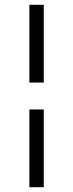

<svg xmlns="http://www.w3.org/2000/svg" viewBox="-20 -655 308 808"><path d="M164.1 -307.6V-634.8H103.5V-307.6ZM164.1 132.8V-194.3H103.5V132.8Z"/></svg>

Font: Abhaya Libre Medium
Style: Regular
Weight: 500
Designer: Pushpananda Ekanayake, Sol Matas, Pathum Egodawatta
Foundry: Mooniak
Version: Version 1.050 ; ttfautohint (v1.6)